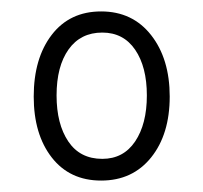

<svg xmlns="http://www.w3.org/2000/svg" viewBox="-20 -750 356 336"><path d="M39 -581Q39 -648 70.5 -689Q102 -730 157 -730Q212 -730 244.5 -688.5Q277 -647 277 -581Q277 -515 244.5 -474.5Q212 -434 157 -434Q102 -434 70.5 -474.5Q39 -515 39 -581ZM237 -583Q237 -633 216.5 -663Q196 -693 159 -693Q121 -693 100 -663.5Q79 -634 79 -583Q79 -533 99.5 -502.5Q120 -472 159 -472Q196 -472 216.5 -502.5Q237 -533 237 -583Z"/></svg>

Font: Noto Serif Cond
Style: Regular
Weight: 400
Width: 3
Designer: Monotype Design Team
Foundry: Monotype Imaging Inc.
Version: Version 1.001